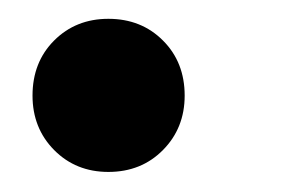

<svg xmlns="http://www.w3.org/2000/svg" viewBox="-20 -166 309 199"><path d="M92.3 12.2Q58.6 12.2 36.1 -10.5Q13.7 -33.2 13.7 -66.9Q13.7 -101.6 36.1 -124Q58.6 -146.5 92.3 -146.5Q126.5 -146.5 148.9 -124Q171.4 -101.6 171.4 -66.9Q171.4 -33.2 148.9 -10.5Q126.5 12.2 92.3 12.2Z"/></svg>

Font: Schibsted Grotesk Medium
Style: Italic
Weight: 500
Italic angle: -12°
Designer: Bakken & Baeck AS, Henrik Kongsvoll
Foundry: Schibsted ASA
Version: Version 1.100;gftools[0.9.25]